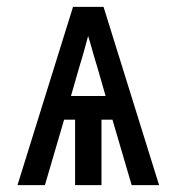

<svg xmlns="http://www.w3.org/2000/svg" viewBox="-20 -540 515 560"><path d="M31 0 193 -520H282L444 0H364L308 -191H276V0H199V-191H167L111 0ZM187 -260H288L263 -347Q256 -369 250 -391Q244 -413 237 -435Q231 -413 225 -391Q219 -369 212 -347Z"/></svg>

Font: Iosevka QP
Style: Regular
Weight: 400
Designer: Belleve Invis
Foundry: Belleve Invis
Version: Version 20.0.0; ttfautohint (v1.8.4)